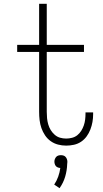

<svg xmlns="http://www.w3.org/2000/svg" viewBox="-20 -755 540 1006"><path d="M327 8Q305 8 284 2.5Q263 -3 245.5 -15.5Q228 -28 216 -46Q204 -64 197 -84Q190 -104 187.5 -125.5Q185 -147 185 -169V-483H70V-520H185V-735H225V-520H420V-483H225V-169Q225 -152 226.5 -136Q228 -120 232.5 -104Q237 -88 245.5 -74Q254 -60 266.5 -49Q279 -38 294.5 -33.5Q310 -29 327 -29Q342 -29 357.5 -33Q373 -37 385 -46.5Q397 -56 405.5 -69.5Q414 -83 419 -97.5Q424 -112 426 -127.5Q428 -143 428 -159V-166H468V-157Q468 -136 464.5 -116Q461 -96 453.5 -76.5Q446 -57 434 -40.5Q422 -24 405 -12.5Q388 -1 367.5 3.5Q347 8 327 8ZM292 231 264 212Q277 193 285 170.5Q293 148 296 125Q290 125 283.5 122.5Q277 120 273 115.5Q269 111 267 104.5Q265 98 265 92Q265 85 267.5 78.5Q270 72 274.5 67Q279 62 285.5 60Q292 58 299 58Q306 58 312.5 60Q319 62 323.5 67Q328 72 330.5 78.5Q333 85 333 92V94L332 105Q331 138 321.5 170.5Q312 203 292 231Z"/></svg>

Font: Iosevka Curly Extralight
Style: Regular
Weight: 200
Monospace: yes
Designer: Belleve Invis
Foundry: Belleve Invis
Version: Version 22.1.2; ttfautohint (v1.8.4)